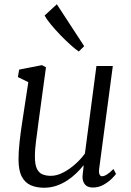

<svg xmlns="http://www.w3.org/2000/svg" viewBox="-20 -872 617 902"><path d="M187 10Q151 10 124 -2Q97 -14 82 -43Q67 -72 67 -123Q67 -140.5 68.2 -161.2Q69.5 -182 72 -205Q74.5 -228 77.5 -251.2Q80.5 -274.5 84 -296L113 -486L64 -510L70 -545L177 -566L196 -556L160 -292Q157.5 -270.5 154.8 -250.5Q152 -230.5 149.5 -211.5Q147 -192.5 145.5 -173.8Q144 -155 144 -136Q144 -99 153.2 -79.5Q162.5 -60 179.5 -53Q196.5 -46 219 -46Q247.5 -46 277.5 -61.8Q307.5 -77.5 334.2 -101.5Q361 -125.5 379 -151L433 -562H510L446 -80Q443.5 -61.5 447.5 -52.8Q451.5 -44 459 -44Q469 -44 482 -52Q495 -60 513 -78L525 -55Q521 -48.5 505.5 -33Q490 -17.5 466.8 -4.2Q443.5 9 416 9Q389 9 376.5 -9Q364 -27 369 -57Q369 -58.5 369.5 -62.5Q370 -66.5 370.8 -72Q371.5 -77.5 372 -83.2Q372.5 -89 373 -94L372 -95Q356.5 -75.5 337 -56.8Q317.5 -38 294 -23Q270.5 -8 243.8 1Q217 10 187 10ZM350 -630Q334.5 -640.5 311 -661.5Q287.5 -682.5 263 -708Q238.5 -733.5 218.5 -757.8Q198.5 -782 189.5 -799L247 -852L375.5 -655Z"/></svg>

Font: Merriweather 7pt Light
Style: Italic
Weight: 300
Italic angle: -7.8°
Designer: Eben Sorkin
Foundry: Eben Sorkin
Version: Version 2.200;gftools[0.9.31]